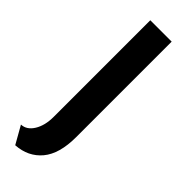

<svg xmlns="http://www.w3.org/2000/svg" viewBox="-252 -514 781 781"><g transform="rotate(45 138.0 -124.0)"><path d="M48 250 5 174Q36.5 173 56.8 140.2Q77 107.5 77 58V-498H200V51Q200 147.5 159 196.5Q118 245.5 48 250Z"/></g></svg>

Font: Alatsi
Style: Regular
Weight: 400
Designer: Spyros Zevelakis, Eben Sorkin
Foundry: www.sorkintype.com
Version: Version 1.008; ttfautohint (v1.8.4.7-5d5b)